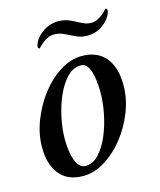

<svg xmlns="http://www.w3.org/2000/svg" viewBox="-95 -666 618 741"><g transform="rotate(-15 214.0 -295.0)"><path d="M247 -409Q216 -409 191.5 -383Q167 -357 150 -318.5Q133 -280 123.5 -234.5Q114 -189 114 -150Q114 -126 117 -104Q120 -82 126 -65.5Q132 -49 142 -39Q152 -29 165 -29Q195 -29 219 -55Q243 -81 259.5 -120Q276 -159 285 -204Q294 -249 294 -287Q294 -312 291.5 -334.5Q289 -357 283.5 -373.5Q278 -390 269 -399.5Q260 -409 247 -409ZM260 -443Q321 -443 354 -404Q387 -365 387 -293Q387 -239 366 -186Q345 -133 311 -90Q277 -47 234 -20.5Q191 6 147 6Q85 6 53 -33.5Q21 -73 21 -141Q21 -195 42 -248.5Q63 -302 96.5 -345.5Q130 -389 173 -416Q216 -443 260 -443ZM206 -596Q228 -596 244 -590Q260 -584 273.5 -576.5Q287 -569 300.5 -563Q314 -557 330 -557Q342 -557 353 -562Q364 -567 372.5 -573.5Q381 -580 387 -586.5Q393 -593 396 -596Q403 -593 402.5 -586Q402 -579 398 -571Q394 -563 388.5 -556Q383 -549 381 -547Q361 -527 341.5 -520Q322 -513 302 -513Q281 -513 266.5 -519Q252 -525 238.5 -532Q225 -539 210.5 -545Q196 -551 177 -551Q165 -551 154 -546Q143 -541 134.5 -534.5Q126 -528 120 -522Q114 -516 111 -513Q104 -515 105 -522Q106 -529 109.5 -537Q113 -545 118.5 -552Q124 -559 126 -561Q146 -580 166 -588Q186 -596 206 -596Z"/></g></svg>

Font: Vermiglione Medium
Style: Italic
Weight: 500
Italic angle: -11°
Version: Version 1.000